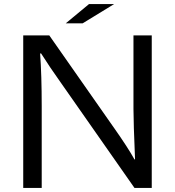

<svg xmlns="http://www.w3.org/2000/svg" viewBox="-20 -899 860 944"><path d="M417.5 -878.9H541L386.2 -784.2H303.2ZM94.2 -725.1H222.2L532.2 -282.2Q534.7 -278.8 539.1 -272.5Q609.9 -171.9 641.1 -115.2H644Q636.2 -299.3 636.2 -363.3V-725.1H726.1V24.9H641.1L279.3 -492.2Q226.6 -565.9 182.1 -636.2H177.2Q185.1 -528.3 185.1 -377.9V24.9H94.2Z"/></svg>

Font: BIZ UDPGothic
Style: Regular
Weight: 400
Designer: TypeBank Co., Ltd.
Foundry: Morisawa Inc.
Version: Version 1.051